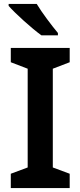

<svg xmlns="http://www.w3.org/2000/svg" viewBox="-20 -958 410 978"><path d="M167 -938H24V-928C56 -891 142 -813 191 -778H275V-790C244 -827 194 -893 167 -938ZM335 0V-73L249 -105V-608L335 -641V-714H35V-641L121 -608V-105L35 -73V0Z"/></svg>

Font: Noto Sans Gurmukhi SemiBold
Style: Regular
Weight: 600
Designer: Jelle Bosma - Monotype Design Team
Foundry: Monotype Imaging Inc.
Version: Version 2.004